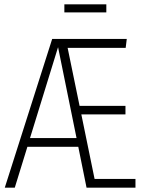

<svg xmlns="http://www.w3.org/2000/svg" viewBox="-20 -863 678 883"><path d="M415 -40H603V0H378L340 -188H106L48 0H2L220 -684H563L558 -643H291L346 -376H557V-337H354ZM118 -228H332L247 -646ZM469 -806H276V-843H469Z"/></svg>

Font: Fira Sans Extra Condensed ExtraLight
Style: Regular
Weight: 275
Width: 1
Designer: Carrois Corporate & Edenspiekermann AG
Foundry: Carrois Corporate GbR & Edenspiekermann AG
Version: Version 4.203